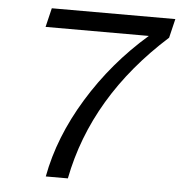

<svg xmlns="http://www.w3.org/2000/svg" viewBox="-49 -707 711 754"><g transform="rotate(5 306.0 -330.0)"><path d="M125 -660H612L594 -585Q310 -329 246 0H159Q188 -157 282 -311Q376 -465 514 -585H107Z"/></g></svg>

Font: Elaine Sans
Style: Italic
Weight: 400
Italic angle: -13°
Designer: Wei Huang
Foundry: Wei Huang
Version: Version 2.001;December 24, 2019;FontCreator 12.0.0.2547 64-b